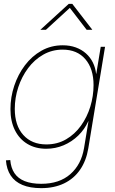

<svg xmlns="http://www.w3.org/2000/svg" viewBox="-20 -765 594 995"><path d="M193.4 210Q135.7 210 96.2 193.4Q56.6 176.8 35.4 144.5Q14.2 112.3 10.7 65.9L33.2 64.5Q36.6 105 54.9 132.3Q73.2 159.7 107.9 173.6Q142.6 187.5 193.8 187.5Q287.6 187.5 344.5 137.5Q401.4 87.4 415.5 2.4L438.5 -136.7H437.5Q418.9 -95.2 385.7 -62.7Q352.5 -30.3 309.8 -12.2Q267.1 5.9 219.7 5.9Q163.6 5.9 121.8 -19.3Q80.1 -44.4 57.1 -90.6Q34.2 -136.7 34.2 -199.7Q34.2 -261.2 53.7 -320.1Q73.2 -378.9 109.1 -426.5Q145 -474.1 194.8 -502.2Q244.6 -530.3 305.2 -530.3Q342.3 -530.3 372.6 -519.3Q402.8 -508.3 425.3 -488.3Q447.8 -468.3 461.2 -441.2Q474.6 -414.1 478 -382.8H479L502 -522.5H524.4L437.5 4.4Q426.8 68.4 395 114.5Q363.3 160.6 312.3 185.3Q261.2 210 193.4 210ZM220.2 -16.6Q277.3 -16.6 322.5 -43Q367.7 -69.3 399.4 -113.5Q431.2 -157.7 448 -212.4Q464.8 -267.1 464.8 -324.2Q464.8 -408.7 422.4 -458.3Q379.9 -507.8 304.7 -507.8Q250 -507.8 204.3 -481.9Q158.7 -456.1 125.7 -411.9Q92.8 -367.7 74.7 -313Q56.6 -258.3 56.6 -200.7Q56.6 -114.7 100.6 -65.7Q144.5 -16.6 220.2 -16.6ZM217.8 -610.4H189.5L189.9 -611.3L336.4 -745.1H354.5L458 -611.3L457.5 -610.4H429.2L341.8 -724.1Z"/></svg>

Font: Inter 28pt Thin
Style: Italic
Weight: 250
Italic angle: -9.3988°
Designer: Rasmus Andersson
Foundry: rsms
Version: Version 4.001;git-66647c0bb